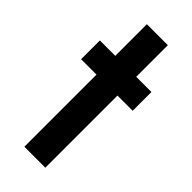

<svg xmlns="http://www.w3.org/2000/svg" viewBox="-208 -653 687 687"><g transform="rotate(45 135.5 -310.0)"><path d="M5 -460H83V-620H189V-460H266V-365H189V0H83V-365H5Z"/></g></svg>

Font: Jost* Medium
Style: Regular
Weight: 500
Version: Version 3.7